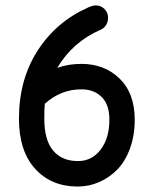

<svg xmlns="http://www.w3.org/2000/svg" viewBox="-20 -681 563 707"><path d="M266.1 5.9Q168.5 5.9 109.1 -59.8Q49.8 -125.5 49.8 -244.1Q49.8 -388.2 118.7 -494.9Q187.5 -601.6 305.2 -653.8Q321.8 -661.1 332 -661.1Q351.6 -661.1 364.7 -647.9Q377.9 -634.8 377.9 -615.2Q377.9 -600.6 370.6 -588.9Q363.3 -577.1 351.1 -571.8Q247.6 -526.9 190.9 -431.2Q232.4 -445.8 279.8 -445.8Q364.7 -445.8 420.4 -391.6Q476.1 -337.4 476.1 -240.2Q476.1 -182.1 458.7 -134.5Q441.4 -86.9 412.1 -56.9Q382.8 -26.9 345.2 -10.5Q307.6 5.9 266.1 5.9ZM267.1 -87.9Q318.4 -87.9 350.6 -130.1Q382.8 -172.4 382.8 -240.2Q382.8 -295.9 354.2 -324Q325.7 -352.1 279.8 -352.1Q204.1 -352.1 145 -298.8Q143.1 -279.8 143.1 -244.1Q143.1 -165.5 175.5 -126.7Q208 -87.9 267.1 -87.9Z"/></svg>

Font: Comic Neue
Style: Bold
Weight: 700
Designer: Craig Rozynski
Foundry: Craig Rozynski
Version: Version 2.003;hotconv 1.0.109;makeotfexe 2.5.65596